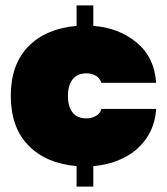

<svg xmlns="http://www.w3.org/2000/svg" viewBox="-20 -609 619 712"><path d="M356 -205H559Q555 -142 522.5 -95.5Q490 -49 438.5 -23.5Q387 2 326 7V83H264V7Q150 -3 85 -70Q20 -137 20 -254Q20 -370 85 -436.5Q150 -503 264 -513V-589H326V-513Q421 -506 487 -451Q553 -396 559 -302H356Q349 -321 334 -329Q319 -337 301 -337Q267 -337 249.5 -315Q232 -293 232 -253Q232 -213 249.5 -191.5Q267 -170 301 -170Q319 -170 335.5 -179Q352 -188 356 -205Z"/></svg>

Font: Poppins Black A&M
Style: Regular
Weight: 900
Designer: Ninad Kale (Devanagari), Jonny Pinhorn (Latin)
Foundry: Indian Type Foundry
Version: 4.004